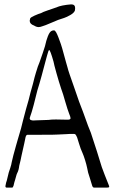

<svg xmlns="http://www.w3.org/2000/svg" viewBox="-20 -859 520 879"><path d="M6 -13Q6 -16 7 -18Q7 -20 8 -23Q9 -26 11 -32L20 -69Q22 -75 27 -90Q32 -105 34 -118Q39 -142 53 -191L61 -219Q80 -281 85 -306L99 -359Q109 -392 111 -401Q118 -431 131 -476L138 -504L144 -525Q154 -559 161 -574Q163 -580 175.5 -615.5Q188 -651 192 -672Q199 -696 206.5 -708Q214 -720 227 -720Q232 -720 237 -711Q242 -702 247 -689Q252 -676 254 -670Q262 -651 282 -575L290 -547Q291 -539 323 -449L342 -394L360 -347Q388 -268 396 -251Q431 -145 437 -123Q444 -97 459.5 -58Q475 -19 477 -14Q480 -7 480 -4Q480 0 469 0H413Q409 0 406.5 -1.5Q404 -3 402 -9Q398 -20 391 -45Q382 -70 379 -90Q376 -105 369.5 -126Q363 -147 358 -158Q349 -177 342 -201L333 -230Q328 -241 325.5 -243.5Q323 -246 317 -246Q296 -246 286 -245L243 -243Q235 -242 169 -242H108H106Q100 -242 97 -231L95 -221L91 -202Q89 -196 78 -144Q75 -127 68 -100Q66 -80 59 -67Q57 -64 54 -53Q51 -42 49 -35Q46 -27 42 -9Q41 -8 40 -4.5Q39 -1 37 -0.5Q35 0 31 0H11Q2 0 6 -13ZM202 -310Q214 -312 236 -312L290 -311Q303 -311 303 -318Q303 -323 296 -340Q290 -355 278 -396Q269 -429 260 -453Q250 -483 238.5 -524Q227 -565 225 -577Q210 -630 205 -630Q202 -630 195 -603L189 -581Q182 -554 171 -513.5Q160 -473 151 -445Q145 -419 134.5 -379.5Q124 -340 118 -325Q116 -319 116 -318Q116 -311 122.5 -309Q129 -307 135.5 -307.5Q142 -308 144 -308ZM136 -742Q116 -749 116 -764Q116 -766 118 -774Q119 -779 138 -787.5Q157 -796 168 -799Q176 -804 197 -811L229 -822L251 -830Q264 -834 286 -837L306 -839Q324 -839 324 -822Q324 -815 323 -811Q319 -800 302.5 -790.5Q286 -781 274 -777Q246 -769 218 -756Q200 -748 189 -744Q185 -743 174.5 -739Q164 -735 157 -735Q147 -735 136 -742Z"/></svg>

Font: Barriecito
Style: Regular
Weight: 400
Designer: Pablo Cosgaya & Sergio Jiménez
Foundry: Pablo Cosgaya & Sergio Jiménez
Version: Version 1.001